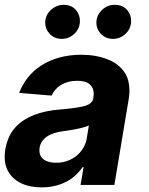

<svg xmlns="http://www.w3.org/2000/svg" viewBox="-32 -785 632 815"><path d="M448.2 -620Q414.8 -620 394.2 -643.8Q377.1 -663 377.1 -688.9Q377.1 -718.8 400.2 -741.8Q422.9 -764.6 454.9 -764.6Q489.7 -764.6 508.9 -741.1Q524.5 -722.3 524.5 -696.7Q524.5 -663.4 501.1 -641.7Q478.3 -620 448.2 -620ZM230.8 -620Q199.2 -620 179.3 -641Q159.8 -661.6 159.8 -689.3Q159.8 -704.5 166.7 -719.6Q173.7 -734.7 188.6 -746.8Q210.6 -764.6 237.6 -764.6Q272.4 -764.6 291.5 -741.1Q307.2 -722.3 307.2 -696.7Q307.2 -663.4 283.7 -641.7Q261 -620 230.8 -620ZM144.9 10.3Q120.4 10.3 98.2 6Q76 1.8 57.4 -7.3Q38.7 -16.3 24.1 -30Q9.6 -43.7 0 -62.5Q-12.1 -86.3 -12.1 -119.3Q-12.1 -153.8 0.4 -188.9Q12.4 -223 35.9 -247.5Q96.9 -310.7 223.7 -320.3Q295.1 -326.3 327.4 -335.2Q360.8 -344.5 364.3 -369.3Q364.3 -372.2 364.5 -374.3Q364.7 -376.4 365.1 -378.2Q365.4 -380 365.6 -381.9Q365.8 -383.9 365.8 -386.4Q365.8 -412.3 348.7 -427.2Q331.7 -442.1 296.2 -442.1Q274.9 -442.1 257.5 -437.3Q240.1 -432.5 226.4 -424.2Q212.7 -415.8 202.9 -404.3Q193.2 -392.8 187.1 -379.3L49.4 -390.6Q62.9 -426.5 86.6 -456.3Q110.4 -486.2 143.8 -507.5Q177.2 -528.8 220 -540.7Q262.8 -552.6 314.3 -552.6Q374.3 -552.6 424 -533.4Q473.7 -514.6 499.3 -473.7Q517.4 -443.9 517.4 -401.6Q517.4 -393.5 516.9 -385.1Q516.3 -376.8 514.9 -367.9L453.5 0H310L322.8 -75.6H318.5Q305.4 -56.5 288 -40.5Q270.6 -24.5 248.8 -13.3Q226.9 -2.1 201 4.1Q175.1 10.3 144.9 10.3ZM205.6 -94.1Q231.5 -94.1 253.6 -101.9Q275.6 -109.7 292.4 -123.4Q309.3 -137.1 320.5 -155.4Q331.7 -173.7 335.9 -195L345.2 -252.8Q318.5 -239.3 240.1 -228.7Q146 -217.3 136 -157.3Q135.7 -154.5 135.5 -151.8Q135.3 -149.1 135.3 -146.7Q135.3 -120.4 155.2 -106.9Q174.7 -94.1 205.6 -94.1Z"/></svg>

Font: Linik Sans
Style: Bold Italic
Weight: 700
Italic angle: 9°
Designer: Fonts by Rasmus Andersson / Changes by Cristiano Sobral with parts from Marc Monis
Foundry: rsms
Version: Version 3.020; ttfautohint (v1.6)